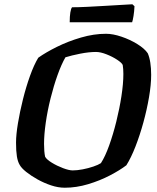

<svg xmlns="http://www.w3.org/2000/svg" viewBox="-20 -878 736 898"><path d="M283 0Q252 0 219 -11Q186 -22 155.5 -39Q125 -56 102.5 -74Q80 -92 72 -107Q63 -122 59 -146.5Q55 -171 55 -211Q55 -248 64 -302Q73 -356 87.5 -414Q102 -472 120.5 -523.5Q139 -575 159 -608Q194 -633 246.5 -659Q299 -685 359 -702.5Q419 -720 476 -720Q508 -720 548 -706.5Q588 -693 622 -672Q656 -651 671 -629Q679 -611 683 -585Q687 -559 687 -528Q687 -482 677 -423.5Q667 -365 650.5 -305Q634 -245 613.5 -192.5Q593 -140 571 -105Q541 -82 494 -57.5Q447 -33 392 -16.5Q337 0 283 0ZM320 -81Q341 -81 367 -86Q393 -91 416.5 -99Q440 -107 452 -115Q472 -146 490.5 -197.5Q509 -249 524 -309.5Q539 -370 548 -428.5Q557 -487 557 -532Q557 -556 554 -574Q550 -584 528 -598.5Q506 -613 478 -624Q450 -635 429 -635Q396 -635 355.5 -627Q315 -619 286 -610Q267 -577 249 -526.5Q231 -476 216.5 -418Q202 -360 194 -304Q186 -248 186 -205Q186 -168 191 -145Q198 -132 222.5 -117Q247 -102 275 -91.5Q303 -81 320 -81ZM306 -774Q306 -802 309 -820Q312 -838 317 -844Q347 -844 387.5 -846Q428 -848 470 -850.5Q512 -853 546.5 -855Q581 -857 599 -858L609 -849Q608 -825 604.5 -803.5Q601 -782 598 -774Z"/></svg>

Font: Texturina
Style: Bold Italic
Weight: 700
Italic angle: -11°
Designer: Guillermo Torres Carreño
Foundry: Omnibus-Type
Version: Version 1.002; ttfautohint (v1.8.3)